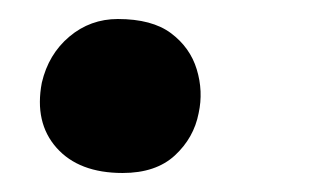

<svg xmlns="http://www.w3.org/2000/svg" viewBox="-20 -170 327 202"><path d="M109 12Q63 12 39.5 -14.5Q16 -41 24 -83Q31 -113 53 -131.5Q75 -150 104 -150Q140 -150 160 -135Q180 -120 187 -97Q194 -74 189 -51Q184 -25 164 -6.5Q144 12 109 12Z"/></svg>

Font: Shantell Sans Light Medium
Style: Italic
Weight: 500
Italic angle: -11°
Version: Version 1.011;[c5ecc13dd]